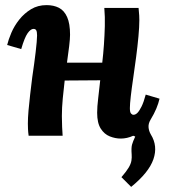

<svg xmlns="http://www.w3.org/2000/svg" viewBox="-20 -531 665 751"><path d="M493 200 455 162Q474 140 483 125Q492 110 494 97.5Q496 85 495 73Q493 47 496.5 34.5Q500 22 509 3L501 0Q477 11 452 11Q431 11 409.5 2.5Q388 -6 374 -28Q360 -50 360 -90Q360 -113 364 -146Q368 -179 372 -217L233 -216Q229 -182 225.5 -146Q222 -110 222 -77Q222 -55 223 -34Q224 -13 225 0H92Q90 -15 89.5 -26.5Q89 -38 89 -48Q89 -69 91.5 -98.5Q94 -128 98 -161.5Q102 -195 106 -228Q110 -255 113.5 -280.5Q117 -306 119.5 -327.5Q122 -349 123.5 -366Q125 -383 125 -392Q125 -406 122 -412Q119 -418 111 -418Q100 -418 88 -401Q76 -384 63 -339L8 -355Q13 -376 24.5 -403Q36 -430 55.5 -454.5Q75 -479 101.5 -495Q128 -511 162 -511Q190 -511 210.5 -500.5Q231 -490 242.5 -464.5Q254 -439 254 -395Q254 -379 250.5 -350Q247 -321 242 -286H380Q384 -320 386.5 -356Q389 -392 390 -428.5Q391 -465 388 -500H522Q524 -479 524.5 -470.5Q525 -462 525 -452Q525 -426 521.5 -388Q518 -350 512.5 -308Q507 -266 501 -225.5Q495 -185 491.5 -154Q488 -123 488 -108Q488 -92 492.5 -87Q497 -82 502 -82Q510 -82 517.5 -89.5Q525 -97 533.5 -114Q542 -131 550 -161L604 -145Q600 -127 591.5 -106.5Q583 -86 569 -63Q560 -48 561 -33.5Q562 -19 570 -5Q598 40 580 92Q562 144 493 200Z"/></svg>

Font: Lora
Style: Bold Italic
Weight: 700
Italic angle: -3°
Designer: Olga Karpushina, Alexei Vanyashin (Cyrillic)
Foundry: Cyreal
Version: Version 3.004